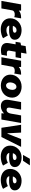

<svg xmlns="http://www.w3.org/2000/svg" viewBox="2111 -2903 809 5071"><g transform="rotate(90 2515.5 -367.5)"><path d="M4 0H203L254 -287C261 -329 306 -359 384 -352C401 -351 421 -344 433 -338L465 -520H441C370 -520 308 -503 261 -460C261 -480 261 -502 260 -520H96Z M752 17C850 17 944 -12 990 -44L917 -170C877 -149 829 -132 776 -132C717 -132 668 -154 655 -208C699 -205 739 -203 775 -203C944 -203 1030 -254 1030 -354C1030 -474 908 -533 772 -533C598 -533 463 -397 463 -232C463 -75 588 17 752 17ZM662 -303C679 -359 720 -400 774 -400C812 -400 844 -387 844 -348C844 -310 790 -300 729 -300C707 -300 684 -301 662 -303Z M1310 12C1348 12 1393 7 1427 -4L1452 -148C1437 -146 1412 -144 1391 -144C1345 -144 1308 -152 1319 -217L1347 -375H1492L1517 -520H1372L1397 -663L1197 -640L1176 -519C1151 -516 1123 -509 1106 -504L1084 -375H1151L1120 -197C1095 -56 1173 12 1310 12Z M1492 0H1691L1742 -287C1749 -329 1794 -359 1872 -352C1889 -351 1909 -344 1921 -338L1953 -520H1929C1858 -520 1796 -503 1749 -460C1749 -480 1749 -502 1748 -520H1584Z M2242 15C2432 15 2559 -122 2559 -284C2559 -445 2423 -534 2269 -534C2080 -534 1951 -397 1951 -236C1951 -78 2083 15 2242 15ZM2238 -123C2188 -123 2156 -166 2156 -230C2156 -287 2189 -397 2272 -397C2323 -397 2354 -354 2354 -290C2354 -231 2321 -123 2238 -123Z M2783 15C2855 15 2924 -18 2975 -69C2973 -48 2972 -21 2973 0H3137L3228 -520H3028L2980 -246C2968 -180 2933 -137 2883 -137C2821 -137 2817 -187 2824 -229L2875 -520H2675L2619 -200C2596 -71 2655 15 2783 15Z M3355 0H3599L3859 -520H3653L3511 -160H3501L3482 -520H3276Z M4115 17C4213 17 4307 -12 4353 -44L4280 -170C4240 -149 4192 -132 4139 -132C4080 -132 4031 -154 4018 -208C4062 -205 4102 -203 4138 -203C4307 -203 4393 -254 4393 -354C4393 -474 4271 -533 4135 -533C3961 -533 3826 -397 3826 -232C3826 -75 3951 17 4115 17ZM4226 -571 4347 -752H4174L4071 -571ZM4025 -303C4042 -359 4083 -400 4137 -400C4175 -400 4207 -387 4207 -348C4207 -310 4153 -300 4092 -300C4070 -300 4047 -301 4025 -303Z M4730 17C4828 17 4922 -12 4968 -44L4895 -170C4855 -149 4807 -132 4754 -132C4695 -132 4646 -154 4633 -208C4677 -205 4717 -203 4753 -203C4922 -203 5008 -254 5008 -354C5008 -474 4886 -533 4750 -533C4576 -533 4441 -397 4441 -232C4441 -75 4566 17 4730 17ZM4640 -303C4657 -359 4698 -400 4752 -400C4790 -400 4822 -387 4822 -348C4822 -310 4768 -300 4707 -300C4685 -300 4662 -301 4640 -303Z"/></g></svg>

Font: Fixel Display Black
Style: Italic
Weight: 900
Italic angle: -10°
Designer: AlfaBravo + MacPaw
Foundry: Kyrylo Tkachov, Marchela Mozhyna, Serhii Makarenko, Maria Weinstein, Zakhar Kryvoshyya
Version: Version 1.210;Glyphs 3.2 (3217)